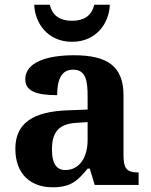

<svg xmlns="http://www.w3.org/2000/svg" viewBox="-20 -783 639 813"><path d="M285 -606C390 -606 443 -688 445 -763H379C368 -715 334 -695 285 -695C236 -695 202 -715 191 -763H125C127 -688 180 -606 285 -606ZM202 10C278 10 307 -15 351 -69H360L381 0H567V-53H563C518 -53 503 -69 503 -124V-379C503 -504 433 -549 293 -549C180 -549 87 -520 87 -447C87 -398 133 -380 222 -380C222 -442 238 -488 289 -488C344 -488 351 -441 351 -374V-319L269 -316C119 -311 45 -261 45 -153C45 -42 114 10 202 10ZM257 -63C218 -63 200 -92 200 -149C200 -221 226 -259 306 -263L351 -266V-191C351 -113 314 -63 257 -63Z"/></svg>

Font: Noto Serif NP Hmong
Style: Bold
Weight: 700
Designer: Dalton Maag Ltd
Foundry: Dalton Maag Ltd
Version: Version 1.001